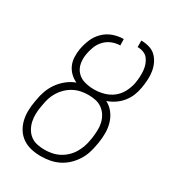

<svg xmlns="http://www.w3.org/2000/svg" viewBox="-180 -838 859 948"><g transform="rotate(30 250.0 -363.5)"><path d="M200 8Q200 8 199.5 8Q199 8 199 8Q171 8 144.5 2Q118 -4 96.5 -18.5Q75 -33 61 -54.5Q47 -76 40.5 -101.5Q34 -127 34.5 -155Q35 -183 40 -210L42 -221Q46 -248 55.5 -274.5Q65 -301 81.5 -324.5Q98 -348 121 -366.5Q144 -385 171 -395Q151 -404 135 -419.5Q119 -435 110 -455.5Q101 -476 100 -499.5Q99 -523 103 -546Q108 -575 120 -604Q132 -633 155 -655.5Q178 -678 207.5 -688Q237 -698 266 -698L267 -662Q244 -662 221 -653Q198 -644 181 -626Q164 -608 155.5 -585.5Q147 -563 143 -541Q143 -541 143 -540.5Q143 -540 143 -540Q138 -513 143 -486.5Q148 -460 165.5 -441.5Q183 -423 209 -416Q235 -409 263 -409Q263 -409 263 -409Q263 -409 263 -409Q290 -409 318 -416.5Q346 -424 369 -442Q392 -460 405.5 -486.5Q419 -513 424 -540Q424 -540 424 -540Q424 -540 424 -540Q424 -541 424 -541Q424 -541 424 -541Q427 -558 428 -576Q429 -594 427.5 -611Q426 -628 420.5 -644Q415 -660 405 -673Q395 -686 379 -692Q363 -698 345 -698V-735Q369 -735 391 -728.5Q413 -722 428.5 -707Q444 -692 453.5 -671.5Q463 -651 466.5 -628.5Q470 -606 468.5 -582Q467 -558 463 -535Q459 -511 450 -488.5Q441 -466 425.5 -446.5Q410 -427 389 -412.5Q368 -398 344 -390Q369 -377 386 -355Q403 -333 411 -306Q419 -279 419 -249.5Q419 -220 414 -190L412 -180Q408 -155 400 -130.5Q392 -106 377.5 -83.5Q363 -61 343 -42.5Q323 -24 299 -12.5Q275 -1 249.5 3.5Q224 8 200 8ZM200 -29Q220 -29 241 -33Q262 -37 281.5 -47Q301 -57 317.5 -72.5Q334 -88 345 -106.5Q356 -125 363 -145Q370 -165 373 -186L375 -196Q378 -218 379 -240Q380 -262 375.5 -282.5Q371 -303 360.5 -320.5Q350 -338 333.5 -350.5Q317 -363 296.5 -367.5Q276 -372 254 -372Q233 -372 212.5 -368Q192 -364 172.5 -354Q153 -344 136.5 -328.5Q120 -313 108.5 -294.5Q97 -276 90.5 -256Q84 -236 81 -215L79 -204Q75 -183 74.5 -161Q74 -139 78.5 -118.5Q83 -98 93.5 -80Q104 -62 120 -50Q136 -38 157 -33.5Q178 -29 200 -29Z"/></g></svg>

Font: Iosevka SS04 XLt Obl
Style: Regular
Weight: 200
Italic angle: -9°
Monospace: yes
Designer: Belleve Invis
Foundry: Belleve Invis
Version: Version 19.0.0; ttfautohint (v1.8.4)